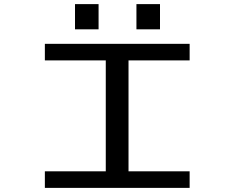

<svg xmlns="http://www.w3.org/2000/svg" viewBox="-20 -913 1140 933"><path d="M198 0V-80.5H494V-619.5H198V-700H901.5V-619.5H604.5V-80.5H901.5V0ZM344.5 -893H459V-770.5H344.5ZM643 -893H757.5V-770.5H643Z"/></svg>

Font: Trispace Expanded
Style: Regular
Weight: 400
Width: 7
Designer: Tyler Finck
Foundry: Etcetera Type Company
Version: Version 1.210; ttfautohint (v1.8.3)